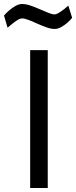

<svg xmlns="http://www.w3.org/2000/svg" viewBox="-70 -941 381 961"><path d="M81 0V-690H169V0ZM204 -796Q186 -796 163 -804Q140 -812 116 -823Q92 -834 72 -841.5Q52 -849 41 -849Q28 -849 6 -833Q-16 -817 -32 -802L-50 -863Q-39 -876 -24 -889Q-9 -902 8 -911.5Q25 -921 40 -921Q60 -921 83 -913Q106 -905 129 -895Q152 -885 171.5 -877Q191 -869 203 -869Q214 -869 235 -883.5Q256 -898 272 -913L291 -852Q282 -840 267 -827Q252 -814 235.5 -805Q219 -796 204 -796Z"/></svg>

Font: Cairo Play Medium
Style: Regular
Weight: 500
Version: Version 3.119